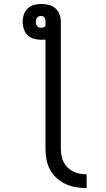

<svg xmlns="http://www.w3.org/2000/svg" viewBox="-20 -755 540 975"><path d="M420 200Q393 200 365.5 195.5Q338 191 313 179.5Q288 168 267.5 149Q247 130 234 106Q221 82 216 54.5Q211 27 211 0V-554Q206 -554 200.5 -553.5Q195 -553 189 -553Q171 -553 152.5 -558Q134 -563 120.5 -576Q107 -589 101 -607Q95 -625 95 -644Q95 -663 101 -681Q107 -699 120.5 -712Q134 -725 152.5 -730Q171 -735 190 -735Q209 -735 228 -730Q247 -725 261.5 -712.5Q276 -700 282.5 -681.5Q289 -663 289 -644V0Q289 18 292 35Q295 52 303 68Q311 84 323.5 96Q336 108 352 116Q368 124 385 127Q402 130 420 130ZM189 -614Q196 -614 202 -616.5Q208 -619 211 -624V-644Q211 -649 210 -654.5Q209 -660 206.5 -664.5Q204 -669 199 -671.5Q194 -674 189 -674Q183 -674 177.5 -672Q172 -670 168.5 -665.5Q165 -661 163.5 -655.5Q162 -650 162 -644Q162 -638 163.5 -632.5Q165 -627 168.5 -622.5Q172 -618 178 -616Q184 -614 189 -614Z"/></svg>

Font: Iosevka NFM
Style: Regular
Weight: 400
Monospace: yes
Designer: Belleve Invis
Foundry: Belleve Invis
Version: Version 29.0.4; ttfautohint (v1.8.4);Nerd Fonts 3.3.0